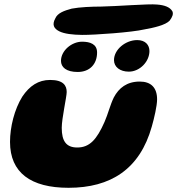

<svg xmlns="http://www.w3.org/2000/svg" viewBox="-20 -835 822 891"><path d="M361 -673C418.5 -672.5 593.5 -685 650 -698.5C693 -706 748.5 -718.5 767.5 -739.5C780 -756 785.5 -770.5 780 -782.5C768.5 -802.5 742.5 -811.5 708 -814C671 -818 518 -805.5 449 -804.5C405.5 -804.5 350 -802 313 -795C277.5 -785.5 247 -774.5 236.5 -749.5C220 -719.5 231 -702 254.5 -690C278 -678 317 -673.5 361 -673ZM578 -502.5C629 -502.5 673.5 -549.5 673.5 -598C673.5 -626 655 -649 616.5 -649C563 -649 509 -605.5 509 -556C509 -524.5 536.5 -502.5 578 -502.5ZM340.5 -501C396.5 -501 430.5 -537.5 430.5 -591.5C430.5 -630.5 398 -641.5 361 -641.5C312.5 -641.5 263 -600 263 -552.5C263 -523.5 287 -501 340.5 -501ZM298 36.5C493 36.5 629 -49.5 684.5 -248C696 -288 709 -344.5 709 -374C709 -428 681 -456.5 628.5 -456.5C569 -456.5 531.5 -427 508 -382.5C490 -345 482 -307.5 465 -269C429 -187.5 396 -150.5 338.5 -150.5C288 -150.5 266.5 -179.5 266.5 -241.5C266.5 -285.5 289.5 -385.5 289.5 -408C289.5 -436.5 275.5 -464 212.5 -464C158 -464 117 -436.5 83.5 -386.5C47 -328 26.5 -245.5 26.5 -176.5C26.5 -33.5 123 36.5 298 36.5Z"/></svg>

Font: Gluten
Style: Bold Italic
Weight: 700
Italic angle: -13°
Designer: Tyler Finck
Foundry: Etcetera Type Company
Version: Version 0.920